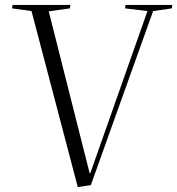

<svg xmlns="http://www.w3.org/2000/svg" viewBox="-20 -750 720 780"><path d="M344 -47H347L579 -705L488 -716L490 -730H680L678 -716L602 -705L349 2L296 10L108 -705L29 -716L31 -730H266L264 -716L178 -704Z"/></svg>

Font: Literata 72pt Light
Style: Italic
Weight: 300
Italic angle: -2°
Designer: Latin by Veronika Burian and Jose Scaglione. Greek by Irene Vlachou. Cyrillic by Vera Evstafieva
Foundry: TypeTogether
Version: Version 3.002